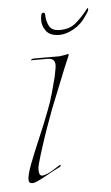

<svg xmlns="http://www.w3.org/2000/svg" viewBox="-41 -478 297 514"><g transform="rotate(-5 107.5 -221.0)"><path d="M26 6Q16 6 16 -4Q16 -17 27 -46Q38 -75 54 -112Q70 -149 84 -186Q92 -206 99 -231.5Q106 -257 110 -273Q112 -284 113.5 -291.5Q115 -299 115 -304Q115 -322 95 -322H54Q51 -321 51 -322.5Q51 -324 53 -325Q54 -326 63 -326Q72 -326 84 -326H128Q132 -327 137.5 -327.5Q143 -328 146 -329Q154 -332 152 -326Q140 -299 125.5 -262Q111 -225 95 -186Q89 -170 79.5 -143.5Q70 -117 61.5 -90.5Q53 -64 48 -46Q45 -36 45 -28Q45 -10 56 -12Q67 -14 80.5 -22Q94 -30 103 -36H104Q104 -36 104.5 -36Q105 -36 105 -35Q105 -31 99 -29Q86 -23 66 -11.5Q46 0 32 5Q30 6 26 6ZM133 -383Q108 -383 97.5 -396.5Q87 -410 87 -426Q87 -434 88.5 -440Q90 -446 94 -446Q99 -446 99 -440Q99 -424 106 -410Q113 -396 135 -396Q161 -396 177 -409.5Q193 -423 206 -439Q213 -448 213 -448Q215 -448 215 -445Q215 -441 211.5 -436Q208 -431 206 -428Q192 -406 171 -394.5Q150 -383 133 -383Z"/></g></svg>

Font: Explora
Style: Regular
Weight: 400
Designer: Robert E. Leuschke
Foundry: Robert E. Leuschke
Version: Version 1.010